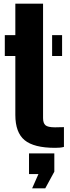

<svg xmlns="http://www.w3.org/2000/svg" viewBox="-20 -790 377 1039"><path d="M6 -487V-600H63V-770H213V-151Q213 -124 225.8 -112.5Q238.5 -101 278 -101Q289.5 -101 300.8 -101.5Q312 -102 326 -102V5Q315.5 8 303.5 9Q291.5 10 278 10Q163.5 10 113.2 -31.5Q63 -73 63 -168V-487ZM262 -487V-600H316V-487ZM154 229 188 152H137V40H274V139L225 229Z"/></svg>

Font: Big Shoulders Stencil Display Thin Black
Style: Regular
Weight: 900
Version: Version 2.001